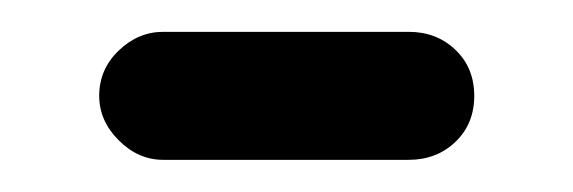

<svg xmlns="http://www.w3.org/2000/svg" viewBox="-20 -597 358 120"><path d="M42 -537.1Q42 -553.7 54.2 -565.4Q66.4 -577.1 82 -577.1H235.4Q252.9 -577.1 264.6 -565.9Q276.4 -554.7 276.4 -537.1Q276.4 -519.5 264.6 -508.3Q252.9 -497.1 235.4 -497.1H82Q66.4 -497.1 54.2 -509.3Q42 -521.5 42 -537.1Z"/></svg>

Font: jf-openhuninn-2.0
Style: Regular
Weight: 400
Designer: [Kosugi Maru]
Designed by MOTOYA      

[Varela Round]
Joe Prince (Latin component); Avraham Cornfeld (Hebrew component)
Foundry: justfont CO.,LTD.
Version: 2.0